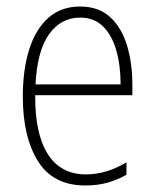

<svg xmlns="http://www.w3.org/2000/svg" viewBox="-20 -559 475 589"><path d="M226 -539Q283 -539 318.5 -506Q354 -473 370 -418.5Q386 -364 386 -300V-267H88Q87 -149 126.5 -86.5Q166 -24 244 -24Q306 -24 368 -61V-23Q340 -7 309.5 1.5Q279 10 242 10Q143 10 96.5 -64.5Q50 -139 50 -263Q50 -345 69.5 -407Q89 -469 128 -504Q167 -539 226 -539ZM226 -505Q167 -505 130.5 -454Q94 -403 89 -300H350Q350 -357 337 -403.5Q324 -450 296.5 -477.5Q269 -505 226 -505Z"/></svg>

Font: Noto Sans Sinhala Condensed ExtraLight
Style: Regular
Weight: 200
Width: 3
Designer: Jelle Bosma - Monotype Design Team
Foundry: Monotype Imaging Inc.
Version: Version 2.006; ttfautohint (v1.8.4.7-5d5b)